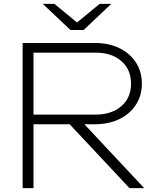

<svg xmlns="http://www.w3.org/2000/svg" viewBox="-20 -972 805 992"><path d="M412 -817H344L201 -952H261L378 -856L495 -952H555ZM97 0V-750H469Q542 -750 596.5 -723.5Q651 -697 682 -649.5Q713 -602 713 -540Q713 -478 682 -430.5Q651 -383 596.5 -356.5Q542 -330 469 -330H416L725 0H649L340 -330H153V0ZM153 -380H474Q557 -380 607 -423.5Q657 -467 657 -540Q657 -613 607 -656.5Q557 -700 474 -700H153Z"/></svg>

Font: Bounded
Style: Regular
Weight: 200
Designer: Vlad Churkin
Version: Version 1.0